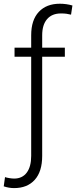

<svg xmlns="http://www.w3.org/2000/svg" viewBox="-49 -780 403 1014"><path d="M293.5 -528.3V-480.5H173.8V43.5Q173.8 126 134.5 169.7Q95.2 213.4 25.4 213.4Q-1.5 213.4 -29.3 204.1L-22.5 155.3Q-15.1 158.2 0 160.6Q15.1 163.1 25.4 163.1Q68.8 163.1 92.3 131.6Q115.7 100.1 115.7 43.5V-480.5H27.8V-528.3H115.7V-593.8Q115.7 -674.3 156 -717.3Q196.3 -760.3 267.1 -760.3Q301.3 -760.3 333.5 -751L326.2 -702.6Q314.5 -705.6 302.2 -707.3Q290 -709 272.9 -709Q225.6 -709 199.7 -679Q173.8 -648.9 173.8 -593.8V-528.3Z"/></svg>

Font: Vazirmatn RD ExtraLight
Style: Regular
Weight: 200
Designer: Saber Rastikerdar
Foundry: Saber Rastikerdar
Version: Version 32.102